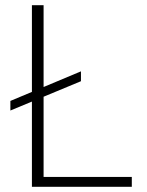

<svg xmlns="http://www.w3.org/2000/svg" viewBox="-20 -720 568 740"><path d="M20 -294V-331L292 -445V-407ZM103 0V-700H148V-38H488V0Z"/></svg>

Font: DM Sans 24pt ExtraLight
Style: Regular
Weight: 250
Designer: Colophon Foundry, Jonny Pinhorn
Foundry: Colophon Foundry
Version: Version 4.004;gftools[0.9.30]